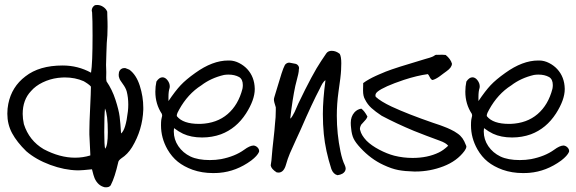

<svg xmlns="http://www.w3.org/2000/svg" viewBox="-20 -706 2381 793"><path d="M372.1 -684.6Q377.9 -685.5 381.3 -685.5Q394.5 -685.5 406.2 -677.7Q418 -669.9 422.9 -657.7Q422.9 -650.9 423.3 -638.2Q423.8 -625.5 424.1 -615Q424.3 -604.5 424.3 -595.2Q424.3 -559.1 420.9 -527.8Q420.9 -518.6 419.4 -486.8Q418 -455.1 418 -438Q418 -426.8 418.9 -410.2V-404.8Q418.9 -401.4 418.7 -395Q418.5 -388.7 418.5 -385.7Q418.5 -377.9 419.9 -370.1Q443.4 -335.9 457 -293.7Q470.7 -251.5 474.1 -224.4Q477.5 -197.3 480 -154.8Q499.5 -169.4 508.3 -246.6Q509.8 -259.8 509.8 -274.4Q509.8 -303.2 503.4 -328.1Q499.5 -342.8 486.6 -360.1Q473.6 -377.4 472.7 -383.8Q470.2 -388.7 470.2 -397Q470.2 -418.9 487.8 -424.3Q494.6 -425.3 496.8 -425Q499 -424.8 505.9 -421.6Q512.7 -418.5 514.6 -418Q543 -397 557.4 -351.8Q571.8 -306.6 571.8 -261.7V-252.9Q568.8 -169.9 525.4 -98.1Q507.3 -68.8 481.4 -52.2Q470.2 -43.9 468.8 -37.6Q454.1 26.9 438 57.6Q432.6 69.3 412.6 67.4Q384.3 61 370.6 29.8Q366.7 21 359.9 -6.8Q318.4 -2.4 304.7 -2.4H300.3Q246.1 -3.4 187.3 -25.1Q128.4 -46.9 88.4 -81.5Q49.8 -119.1 30 -155.8Q10.3 -192.4 10.3 -236.3Q10.3 -257.8 14.2 -276.9Q28.3 -347.7 85 -390.6Q142.1 -435.5 238.8 -435.5Q301.8 -435.5 356 -405.8Q362.3 -445.3 362.3 -558.6Q362.3 -627.4 360.4 -654.8Q360.4 -656.2 359.6 -658.4Q358.9 -660.6 358.9 -662.1Q358.9 -676.3 372.1 -684.6ZM108.4 -330.1Q73.7 -293.9 73.7 -235.4Q73.7 -216.3 78.6 -193.4Q100.1 -125.5 160.6 -89.8Q227.1 -54.7 290 -54.7Q322.3 -54.7 353 -64V-69.3Q353 -81.1 351.3 -105.2Q349.6 -129.4 349.1 -150.4V-166.5Q349.1 -196.3 352.3 -261Q355.5 -325.7 355.5 -348.1Q353 -351.6 348.9 -355Q344.7 -358.4 341.8 -360.4Q338.9 -362.3 333.3 -366Q327.6 -369.6 325.7 -370.6Q290.5 -386.2 247.1 -386.2Q237.8 -386.2 219.2 -384.3Q185.5 -379.9 156 -365.5Q126.5 -351.1 108.4 -330.1ZM413.6 -257.8Q410.6 -228.5 410.6 -160.2Q410.6 -106.9 414.1 -91.8Q425.3 -103.5 425.3 -160.2Q425.3 -232.9 413.6 -257.8Z M928.7 -456.1Q948.2 -455.6 967.5 -445.8Q986.8 -436 1001 -420.9Q1031.2 -388.2 1032.2 -339.4V-337.9Q1032.2 -293.9 996.1 -237.3Q956.1 -175.3 892.6 -151.4Q856 -138.2 814.9 -138.2Q769 -138.2 735.8 -153.8Q718.3 -162.1 698.7 -176.8Q697.8 -167 697.8 -163.1Q697.8 -129.9 716.6 -102.3Q735.4 -74.7 766.6 -59.6Q797.9 -44.9 846.7 -44.9Q871.1 -44.9 893.1 -48.8Q950.7 -60.1 988.3 -87.4Q1011.2 -104.5 1027.3 -105Q1036.6 -104 1043.5 -97.2Q1050.3 -90.3 1050.3 -82Q1050.3 -81.5 1050 -80.3Q1049.8 -79.1 1049.8 -78.6Q1043 -62.5 1017.6 -43Q956.1 2 886.2 7.8Q877 8.8 859.4 8.8Q814.5 8.8 775.4 -4.9Q739.3 -18.1 714.4 -38.1Q689.5 -58.1 671.4 -89.4Q645 -136.2 645 -188Q645 -202.6 646 -210.4Q646 -213.4 647.7 -219Q649.4 -224.6 649.7 -227.5Q649.9 -230.5 648.4 -235.8Q621.6 -276.4 621.6 -327.1Q621.6 -348.6 626 -369.1Q637.7 -386.7 650.9 -386.7Q662.6 -386.7 671.9 -374.5Q681.2 -362.3 681.2 -349.1Q681.2 -345.2 680.7 -343.3Q675.8 -329.6 675.8 -305.7V-296.9V-288.6Q704.1 -330.6 726.1 -354Q748 -377.4 786.6 -404.8Q857.9 -456.1 922.4 -456.1ZM905.3 -396.5Q851.1 -383.8 811.5 -353.5Q755.4 -317.9 719.7 -252.9Q718.8 -251 716.3 -246.3Q713.9 -241.7 712.9 -239.7Q711.9 -237.8 710.7 -232.9Q709.5 -228 710.9 -225.6Q736.3 -194.3 801.8 -194.3H808.1Q876 -196.8 920.2 -234.9Q964.4 -272.9 981.4 -339.4Q982.9 -346.7 982.9 -354.5Q982.9 -378.4 967.8 -387.7Q949.2 -397.9 923.8 -397.9Q914.6 -397.9 905.3 -396.5Z M1327.6 -485.4Q1335 -496.1 1350.1 -496.1Q1367.7 -496.1 1383.3 -483.4Q1389.6 -471.7 1389.6 -444.8Q1389.6 -432.6 1388.7 -416Q1387.7 -391.6 1377.9 -325.7Q1371.1 -276.9 1371.1 -228Q1371.1 -153.3 1386.2 -80.6Q1393.6 -44.9 1403.8 -24.4Q1407.7 -15.6 1407.7 -9.8Q1407.7 2.9 1394.5 11.2Q1385.7 16.1 1374 17.6Q1356.9 13.7 1348.6 -7.8Q1324.2 -83.5 1317.4 -152.3Q1313.5 -191.9 1313.5 -234.9Q1313.5 -293.9 1324.2 -374.5Q1320.8 -373 1317.1 -368.4Q1313.5 -363.8 1311.3 -360.4Q1309.1 -356.9 1305.4 -349.4Q1301.8 -341.8 1301.3 -340.8Q1269.5 -280.8 1221.7 -170.4Q1215.3 -155.8 1201.4 -126.2Q1187.5 -96.7 1177.5 -73Q1167.5 -49.3 1161.6 -27.3Q1152.3 6.8 1130.4 6.8Q1128.4 6.8 1122.6 5.9Q1100.1 -8.3 1098.1 -22.9Q1101.6 -42 1103 -65.4Q1104.5 -86.4 1109.4 -128.9Q1114.3 -171.4 1115.7 -193.8Q1119.1 -220.7 1119.1 -251.5V-262.7Q1111.3 -286.1 1111.3 -294.4Q1111.3 -299.8 1113.8 -307.1Q1117.2 -318.4 1124 -340.8Q1130.9 -363.3 1134.3 -374.5Q1152.8 -438 1160.6 -441.9Q1166.5 -447.3 1175.3 -447.3Q1176.3 -447.3 1198.2 -442.9Q1206.5 -441.9 1211.7 -434.8Q1216.8 -427.7 1214.4 -419.9Q1214.4 -411.1 1211.7 -399.2Q1209 -387.2 1205.1 -372.6Q1201.2 -357.9 1199.7 -351.1Q1188 -296.9 1178.7 -215.8Q1182.6 -218.3 1187.7 -226.8Q1192.9 -235.4 1196.8 -243.4Q1200.7 -251.5 1205.6 -263.4Q1210.4 -275.4 1211.9 -277.8Q1271.5 -402.3 1306.2 -453.6Q1325.7 -481.9 1327.6 -485.4Z M1773.9 -476.1Q1778.8 -480.5 1785.6 -479.5Q1789.1 -479.5 1795.7 -479.7Q1802.2 -480 1805.7 -480L1820.8 -479Q1841.3 -462.4 1846.7 -442.9Q1846.2 -427.2 1824.7 -412.1Q1820.8 -409.7 1811.3 -402.3Q1801.8 -395 1795.4 -390.4Q1789.1 -385.7 1780.5 -381.1Q1772 -376.5 1765.6 -375.5Q1759.3 -378.4 1754.9 -387.7Q1750.5 -397 1747.1 -399.9Q1703.1 -394 1647.9 -376Q1564.9 -348.1 1539.6 -327.6Q1527.3 -317.9 1531.7 -306.2Q1552.2 -287.1 1597.7 -265.6Q1665 -234.4 1768.6 -198.7Q1770 -198.2 1781.7 -194.3Q1793.5 -190.4 1796.9 -189.2Q1800.3 -188 1811.3 -183.8Q1822.3 -179.7 1827.4 -177.5Q1832.5 -175.3 1841.8 -170.9Q1851.1 -166.5 1856.7 -163.1Q1862.3 -159.7 1869.1 -155Q1876 -150.4 1881.1 -145.3Q1886.2 -140.1 1890.1 -134.8Q1897.5 -124.5 1904.8 -105.5Q1906.2 -103 1906.2 -100.6Q1906.2 -98.1 1905.3 -95.5Q1904.3 -92.8 1903.6 -91.3Q1902.8 -89.8 1900.9 -86.7Q1898.9 -83.5 1898.4 -82.5Q1867.2 -40.5 1811.3 -19Q1755.4 2.4 1696.3 2.4H1690.4Q1652.3 1.5 1625 -3.7Q1597.7 -8.8 1563.5 -24.9Q1511.7 -48.8 1468.8 -95.2Q1448.7 -116.7 1440.7 -133.1Q1432.6 -149.4 1430.2 -176.3Q1428.7 -188 1428.7 -198.7Q1428.7 -224.6 1443.8 -241.7Q1455.1 -254.4 1472.2 -257.3Q1484.9 -248.5 1497.6 -224.6Q1495.6 -218.3 1491.2 -212.6Q1486.8 -207 1480.7 -200.9Q1474.6 -194.8 1471.7 -190.9Q1463.9 -175.8 1467.8 -168Q1472.2 -147.9 1493.7 -125Q1513.7 -105 1546.1 -87.9Q1578.6 -70.8 1608.4 -63Q1645.5 -53.7 1684.1 -53.7Q1746.1 -53.7 1792.5 -76.2Q1811 -85 1831.1 -104Q1822.3 -115.7 1795.9 -125Q1736.8 -146.5 1689.5 -165.5Q1616.7 -195.8 1556.2 -228Q1530.3 -245.1 1513.9 -260Q1497.6 -274.9 1487.8 -294.9Q1479.5 -308.6 1479.5 -331.5Q1479.5 -335.9 1479.7 -344.2Q1480 -352.5 1480 -356.9V-362.8Q1485.8 -367.2 1491.9 -371.1Q1498 -375 1505.6 -379.2Q1513.2 -383.3 1517.8 -385.7Q1522.5 -388.2 1532.2 -392.6Q1542 -397 1545.2 -398.4Q1548.3 -399.9 1559.8 -404.5Q1571.3 -409.2 1573.2 -410.2Q1614.3 -426.3 1730 -460.4Q1732.9 -461.4 1740.7 -463.6Q1748.5 -465.8 1753.7 -467.3Q1758.8 -468.8 1764.6 -471.2Q1770.5 -473.6 1773.9 -476.1Z M2209 -456.1Q2228.5 -455.6 2247.8 -445.8Q2267.1 -436 2281.2 -420.9Q2311.5 -388.2 2312.5 -339.4V-337.9Q2312.5 -293.9 2276.4 -237.3Q2236.3 -175.3 2172.9 -151.4Q2136.2 -138.2 2095.2 -138.2Q2049.3 -138.2 2016.1 -153.8Q1998.5 -162.1 1979 -176.8Q1978 -167 1978 -163.1Q1978 -129.9 1996.8 -102.3Q2015.6 -74.7 2046.9 -59.6Q2078.1 -44.9 2127 -44.9Q2151.4 -44.9 2173.3 -48.8Q2231 -60.1 2268.6 -87.4Q2291.5 -104.5 2307.6 -105Q2316.9 -104 2323.7 -97.2Q2330.6 -90.3 2330.6 -82Q2330.6 -81.5 2330.3 -80.3Q2330.1 -79.1 2330.1 -78.6Q2323.2 -62.5 2297.9 -43Q2236.3 2 2166.5 7.8Q2157.2 8.8 2139.6 8.8Q2094.7 8.8 2055.7 -4.9Q2019.5 -18.1 1994.6 -38.1Q1969.7 -58.1 1951.7 -89.4Q1925.3 -136.2 1925.3 -188Q1925.3 -202.6 1926.3 -210.4Q1926.3 -213.4 1928 -219Q1929.7 -224.6 1929.9 -227.5Q1930.2 -230.5 1928.7 -235.8Q1901.9 -276.4 1901.9 -327.1Q1901.9 -348.6 1906.2 -369.1Q1918 -386.7 1931.2 -386.7Q1942.9 -386.7 1952.1 -374.5Q1961.4 -362.3 1961.4 -349.1Q1961.4 -345.2 1960.9 -343.3Q1956.1 -329.6 1956.1 -305.7V-296.9V-288.6Q1984.4 -330.6 2006.3 -354Q2028.3 -377.4 2066.9 -404.8Q2138.2 -456.1 2202.6 -456.1ZM2185.5 -396.5Q2131.3 -383.8 2091.8 -353.5Q2035.6 -317.9 2000 -252.9Q1999 -251 1996.6 -246.3Q1994.1 -241.7 1993.2 -239.7Q1992.2 -237.8 1991 -232.9Q1989.7 -228 1991.2 -225.6Q2016.6 -194.3 2082 -194.3H2088.4Q2156.2 -196.8 2200.4 -234.9Q2244.6 -272.9 2261.7 -339.4Q2263.2 -346.7 2263.2 -354.5Q2263.2 -378.4 2248 -387.7Q2229.5 -397.9 2204.1 -397.9Q2194.8 -397.9 2185.5 -396.5Z"/></svg>

Font: Avessa
Style: Medium
Weight: 500
Designer: Arman Khorramak
Foundry: Arman Khorramak
Version: Version 1.000; ttfautohint (v1.8.1)